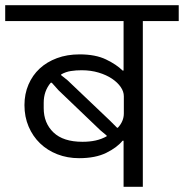

<svg xmlns="http://www.w3.org/2000/svg" viewBox="-40 -718 707 738"><path d="M435 -177H431Q410 -151 368.5 -130.5Q327 -110 264 -110Q219 -110 180.5 -125Q142 -140 114 -167Q86 -194 70 -231.5Q54 -269 54 -314Q54 -357 69.5 -393Q85 -429 112.5 -454.5Q140 -480 179 -494.5Q218 -509 266 -509Q327 -509 367.5 -489.5Q408 -470 431 -447H435V-637H-20V-698H647V-637H509V0H435ZM413 -227Q436 -252 436 -282V-348Q436 -366 424 -383.5Q412 -401 390.5 -415.5Q369 -430 339 -439Q309 -448 274 -448Q252 -448 232.5 -445Q213 -442 195 -432V-429L219 -410L383 -254L410 -227ZM277 -173Q305 -173 327.5 -178Q350 -183 370 -194V-197L346 -217L185 -371L159 -400H155Q128 -368 128 -323V-302Q128 -245 165.5 -209Q203 -173 277 -173Z"/></svg>

Font: IBM Plex Sans Devanagari
Style: Regular
Weight: 400
Designer: Mike Abbink, Paul van der Laan, Pieter van Rosmalen, Erin McLaughlin
Foundry: Bold Monday
Version: Version 1.1